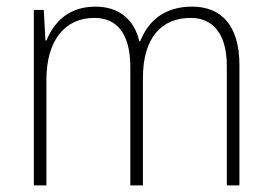

<svg xmlns="http://www.w3.org/2000/svg" viewBox="-20 -559 819 579"><path d="M559 -539C478 -539 428 -498 403 -435H400C385 -499 340 -539 268 -539C182 -539 141 -487 120 -437H117L112 -529H82V0H120V-319C120 -436 175 -505 264 -505C328 -505 373 -464 373 -356V0H411V-324C411 -445 467 -505 555 -505C618 -505 664 -462 664 -360V0H702V-363C702 -484 646 -539 559 -539Z"/></svg>

Font: Noto Sans Malayalam SemiCondensed ExtraLight
Style: Regular
Weight: 200
Width: 4
Designer: Jelle Bosma - Monotype Design Team
Foundry: Monotype Imaging Inc.
Version: Version 2.104